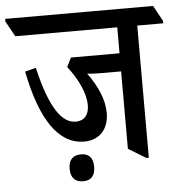

<svg xmlns="http://www.w3.org/2000/svg" viewBox="-93 -673 759 803"><g transform="rotate(-5 286.5 -271.5)"><path d="M243 -84C307 -84 347 -127 347 -195C347 -252 321 -309 280 -366C294 -364 312 -363 334 -363H422V-38L496 7H506V-548H615V-558L579 -624H-42V-613L-6 -548H422V-439H218L199 -401C243 -343 271 -285 271 -234C271 -193 250 -170 215 -170C158 -170 108 -236 68 -409L22 -397C62 -195 134 -84 243 -84ZM225 81C258 81 275 61 275 24C275 -12 258 -32 225 -32C190 -32 172 -13 172 24C172 62 190 81 225 81Z"/></g></svg>

Font: Noto Serif Devanagari Condensed Medium
Style: Regular
Weight: 500
Width: 3
Designer: Universal Thirst, Indian Type Foundry and the Monotype Design Team
Foundry: Monotype Imaging Inc.
Version: Version 2.004